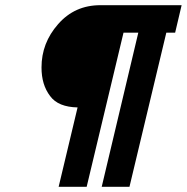

<svg xmlns="http://www.w3.org/2000/svg" viewBox="-20 -720 720 740"><path d="M140 -460C140 -415 151 -379 173 -350C194 -321 230 -307 279 -306C279 -306 206 0 206 0C206 0 314 0 314 0C314 0 456 -594 456 -594C456 -594 513 -594 513 -594C513 -594 372 0 372 0C372 0 479 0 479 0C479 0 621 -594 621 -594C621 -594 655 -594 655 -594C655 -594 680 -700 680 -700C680 -700 367 -700 367 -700C367 -700 367 -700 367 -700C301 -700 247 -676 204 -627C161 -578 140 -523 140 -460C140 -460 140 -460 140 -460Z"/></svg>

Font: My Font
Style: Bold Italic
Weight: 500
Version: Version 0.001